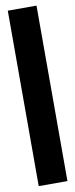

<svg xmlns="http://www.w3.org/2000/svg" viewBox="-90 -815 331 846"><g transform="rotate(-10 75.5 -392.5)"><path d="M11.5 0H140V-785H11.5Z"/></g></svg>

Font: Anybody UltraCondensed
Style: Bold
Weight: 700
Width: 1
Version: Version 1.113;gftools[0.9.25]